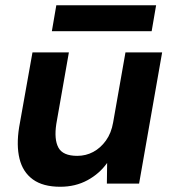

<svg xmlns="http://www.w3.org/2000/svg" viewBox="-20 -701 661 733"><path d="M210 12Q144 12 105.5 -16Q67 -44 54.5 -95Q42 -146 53 -215L104 -501H243L195 -228Q186 -169 203 -137.5Q220 -106 275 -106Q308 -106 336 -121Q364 -136 384.5 -164.5Q405 -193 412 -234L459 -501H599L511 0H388L389 -79Q360 -38 314 -13Q268 12 210 12ZM178 -582 195 -681H576L559 -582Z"/></svg>

Font: DM Sans 17pt ExtraBold
Style: Italic
Weight: 800
Italic angle: -10°
Version: Version 4.004;gftools[0.9.30]